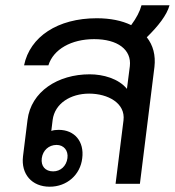

<svg xmlns="http://www.w3.org/2000/svg" viewBox="-20 -695 661 726"><path d="M168 11C233 11 284 -34 291 -97C299 -160 262 -204 202 -204C192 -204 182 -203 174 -200L179 -241C187 -304 247 -341 317 -341C388 -341 455 -305 447 -240L417 0H509L564 -442C569 -486 559 -524 535 -554C578 -596 611 -638 621 -675H515C509 -652 496 -627 476 -600C441 -617 397 -626 346 -626C198 -626 93 -556 71 -448H163C182 -509 250 -547 336 -547C425 -547 478 -507 471 -445L460 -359C428 -398 370 -414 319 -414C199 -414 97 -349 84 -241L67 -104C59 -37 100 11 168 11ZM138 -97C142 -126 164 -147 194 -147C221 -147 239 -126 235 -97C231 -67 209 -47 181 -47C151 -47 134 -67 138 -97Z"/></svg>

Font: TPK Tissa Web Medium
Style: Italic
Weight: 500
Italic angle: -7°
Designer: Jacques Le Bailly, Suppakit Chalermlarp | Katatrad Co.,Ltd.
Foundry: Jacques Le Bailly, Cadson Demak Co.,Ltd.
Version: Version 5.000;Glyphs 3.1.2 (3151)